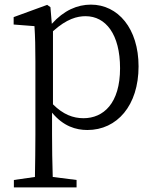

<svg xmlns="http://www.w3.org/2000/svg" viewBox="-20 -548 670 830"><path d="M209 -413C269 -467 314 -478 350 -478C437 -478 499 -400 499 -253C499 -101 427 -37 341 -37C296 -37 253 -53 209 -97ZM198 -517 184 -527 39 -474V-442L129 -435C132 -388 133 -346 133 -282V34C133 93 132 157 131 217L40 230V262H311V230L208 217C206 156 205 90 205 32V-61C254 -2 308 14 358 14C486 14 579 -92 579 -261C579 -425 490 -528 373 -528C314 -528 256 -503 204 -445Z"/></svg>

Font: Source Han Serif AKR9
Style: Regular
Weight: 400
Designer: Ryoko NISHIZUKA 西塚涼子 (kana & ideographs); Frank Grießhammer (Latin, Greek & Cyrillic); Sandoll Communications 산돌커뮤니케이션, 
Foundry: Adobe Systems Incorporated
Version: Version 1.005;hotconv 1.0.107;makeotfexe 2.5.65593